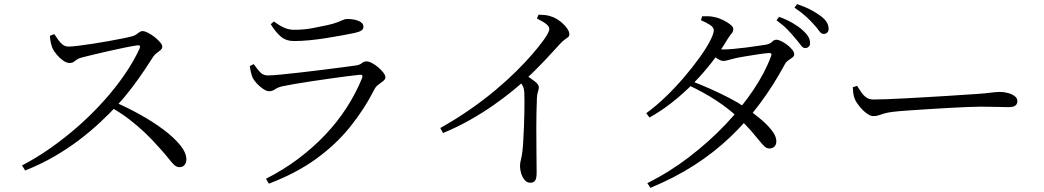

<svg xmlns="http://www.w3.org/2000/svg" viewBox="-20 -835 5010 921"><path d="M219.3 -663.1 240.4 -671.5Q248.7 -659.7 258.2 -645.5Q267.6 -631.3 280.1 -621.4Q292.5 -611.6 308.7 -611.6Q325.4 -611.6 356.1 -615.5Q386.8 -619.4 424.5 -625.1Q462.2 -630.9 499.9 -637.7Q537.6 -644.5 568.7 -650.7Q599.7 -656.9 615.9 -661.5Q626.7 -664.5 634.2 -670.1Q641.8 -675.8 648.8 -680.8Q655.9 -685.9 663.2 -685.9Q674.1 -685.9 690.2 -677.7Q706.3 -669.5 721.8 -657.2Q737.3 -644.9 747.9 -632.5Q758.5 -620.1 758.5 -611.6Q758.5 -601.9 750.4 -594.9Q742.3 -588 732.3 -580.9Q722.2 -573.9 715.4 -563.5Q698 -536 671.5 -496.5Q645 -457 611.7 -413Q578.3 -368.9 539.4 -326.8Q504.6 -289.6 460.1 -247.9Q415.5 -206.2 360.8 -164.4Q306 -122.6 240.9 -84.8Q175.7 -47 100.6 -17.2L85.8 -41.5Q156.8 -78.5 225.7 -127.2Q294.7 -176 359.1 -233Q423.5 -290.1 479.1 -352.3Q534.7 -414.5 578.7 -478.6Q622.7 -542.7 650.2 -603.7Q656.6 -620 638.4 -617.6Q612 -613.6 575 -606Q537.9 -598.3 499.4 -589.6Q460.9 -580.8 427.3 -572.8Q393.7 -564.8 373.3 -559.4Q357.9 -555.7 349 -549.4Q340.2 -543.1 333 -537.9Q325.9 -532.8 313.8 -532.8Q299.7 -532.8 282.8 -544.6Q265.9 -556.4 252.4 -572.8Q238.8 -589.2 232.8 -601.5Q228.6 -611 224.5 -626.7Q220.5 -642.4 219.3 -663.1ZM507.3 -323.3 526.8 -346.8Q589.9 -319.8 651.4 -285.6Q713 -251.5 763.4 -213.8Q813.8 -176.1 843.9 -139.3Q874 -102.6 874 -69.5Q874 -55.2 865.8 -44.2Q857.5 -33.2 840.5 -33.2Q827 -33.2 815.6 -43.9Q804.2 -54.5 788.5 -74.8Q772.8 -95.1 745.8 -124.6Q710.6 -164.7 674.4 -199.1Q638.1 -233.5 597.7 -264.3Q557.2 -295.2 507.3 -323.3Z M1178.2 -518.1 1197.3 -527.3Q1213.6 -503.7 1228.1 -488.4Q1242.5 -473.1 1264.3 -473.1Q1281.5 -473.1 1323 -476.9Q1364.5 -480.7 1417 -486.9Q1469.5 -493.1 1522.9 -499.5Q1576.3 -505.9 1619.8 -511.9Q1663.2 -517.9 1684.1 -520.5Q1705.6 -523.4 1715.4 -531.9Q1725.2 -540.5 1737.8 -540.5Q1749.5 -540.5 1764.9 -532.3Q1780.4 -524.1 1794.8 -511.8Q1809.2 -499.4 1818.9 -486.6Q1828.6 -473.7 1828.6 -464.4Q1828.6 -455 1818.6 -446.7Q1808.7 -438.4 1796.6 -430Q1784.5 -421.7 1777.6 -409.3Q1727.9 -311.5 1659.1 -226Q1590.3 -140.6 1495.1 -72Q1399.9 -3.4 1269.7 46L1255.8 22.5Q1339.3 -19.8 1410.3 -73.1Q1481.3 -126.4 1539.8 -188.1Q1598.2 -249.7 1642.6 -318.4Q1687 -387 1716.7 -460Q1724 -478.5 1704.9 -476.2Q1680.2 -473.8 1642.4 -468.9Q1604.5 -464 1560.2 -457.7Q1515.9 -451.4 1472.6 -444.9Q1429.3 -438.3 1393.3 -432.2Q1357.4 -426.1 1337 -421.6Q1314.2 -417 1300.4 -407.2Q1286.5 -397.4 1270.3 -397.4Q1258.7 -397.4 1242.1 -408.6Q1225.5 -419.8 1211.6 -434.9Q1197.6 -450.1 1191.9 -462.3Q1186.9 -475.2 1183.5 -489.1Q1180.1 -503 1178.2 -518.1ZM1678.9 -676.4Q1651.1 -670.7 1615.8 -664.3Q1580.5 -657.9 1541.2 -651.7Q1501.9 -645.5 1463.1 -641.8Q1424.3 -638.1 1390.7 -638.1Q1352.9 -638.1 1328.2 -658.5Q1303.5 -678.9 1278.7 -718.8L1293.8 -732.1Q1322.7 -710.8 1344.4 -701.5Q1366.1 -692.1 1390.3 -692.1Q1437.1 -692.1 1476.1 -699.4Q1515.1 -706.7 1552.5 -714.9Q1582.6 -721.9 1599 -728.3Q1615.4 -734.7 1625.4 -739.3Q1635.3 -744 1645.9 -744Q1678.2 -744 1700.8 -734.3Q1723.3 -724.6 1723.3 -706Q1723.3 -695.3 1713.1 -688.4Q1702.9 -681.6 1678.9 -676.4Z M2555.5 -746.3 2563.5 -764.7Q2580.1 -764.3 2596.4 -762.6Q2612.6 -760.8 2628.3 -754.4Q2647.7 -747.8 2666.6 -733.1Q2685.6 -718.4 2698.4 -701.4Q2711.1 -684.4 2711.1 -671.3Q2711.1 -662.2 2705.5 -657.3Q2699.9 -652.3 2689.8 -645.7Q2679.6 -639.1 2665.6 -623.5Q2635.6 -590.3 2592.9 -544.8Q2550.2 -499.4 2493.1 -446Q2472.7 -427 2436 -397.1Q2399.3 -367.2 2349.2 -331.9Q2299.1 -296.5 2237.2 -261.2Q2175.3 -225.8 2105.3 -196.9L2092.1 -221Q2168.1 -263.7 2234 -309.5Q2299.9 -355.3 2355.8 -402Q2411.6 -448.8 2456.2 -492.9Q2500.7 -537 2533.8 -575.4Q2566.9 -613.8 2588.3 -643.7Q2615.1 -681.6 2615.1 -695.3Q2615.1 -707.1 2601.4 -718.7Q2587.7 -730.2 2555.5 -746.3ZM2464.9 -453.3 2495.4 -479.4Q2521.8 -462 2543.3 -446.2Q2564.7 -430.3 2564.7 -416.7Q2564.7 -407.3 2560.6 -395.5Q2556.5 -383.7 2555.5 -365.5Q2552.7 -292.8 2552.6 -221.7Q2552.6 -150.6 2553.4 -94Q2554.2 -37.4 2554.2 -7Q2554.2 20.6 2547 31.1Q2539.7 41.6 2523.9 41.6Q2507.9 41.6 2496.7 28.4Q2485.5 15.3 2479.9 -3.6Q2474.4 -22.5 2474.4 -38.8Q2474.4 -53 2478.7 -68.9Q2483 -84.7 2486 -109.5Q2488.4 -130.1 2490.1 -160.6Q2491.8 -191.1 2493.3 -225.1Q2494.8 -259.1 2495.3 -291.9Q2495.8 -324.6 2495.8 -350.6Q2495.8 -376.6 2495 -389.6Q2494.2 -408.7 2488.3 -421.4Q2482.4 -434.1 2464.9 -453.3Z M3795.3 -650.7Q3779.5 -670.1 3758.6 -692Q3737.6 -713.8 3704.8 -737.8L3717.5 -754.3Q3755.7 -740.2 3783.7 -723.6Q3811.7 -707.1 3830.2 -690.1Q3849.4 -673.1 3857.4 -658.9Q3865.5 -644.7 3865.7 -629.3Q3866.2 -618.1 3859.8 -611.4Q3853.4 -604.8 3842.3 -604.3Q3831.9 -604.1 3821.5 -618.2Q3811.1 -632.3 3795.3 -650.7ZM3882.7 -719.2Q3865.8 -737.8 3845.8 -756.2Q3825.9 -774.6 3791 -798.5L3803.7 -815.3Q3842.8 -802 3869.8 -787.6Q3896.7 -773.2 3916 -758.7Q3936.4 -743.6 3945.5 -728.7Q3954.6 -713.8 3954.8 -698Q3955 -686.1 3948.7 -679.3Q3942.5 -672.5 3931.8 -672.3Q3918.9 -672.1 3909.4 -686.4Q3899.9 -700.6 3882.7 -719.2ZM3298.2 -445.5Q3343.4 -428.4 3389.1 -407.9Q3434.9 -387.5 3477.4 -365.5Q3519.8 -343.6 3553.2 -320.8Q3591.4 -294.9 3625.9 -266.2Q3660.3 -237.5 3681.9 -209.9Q3703.6 -182.4 3704 -158.7Q3704.4 -142.1 3695.5 -132.6Q3686.5 -123 3670.7 -122.8Q3658.6 -122.6 3647.5 -132.5Q3636.5 -142.4 3621.5 -161.4Q3606.5 -180.4 3582.8 -207.6Q3559.1 -234.8 3521.7 -270.2Q3472.1 -316.5 3412.7 -354.9Q3353.4 -393.3 3284.7 -425.3ZM3079.9 -292Q3125.9 -325.3 3172.2 -369.8Q3218.6 -414.3 3260.3 -463.1Q3301.9 -511.9 3334.5 -557.1Q3367 -602.2 3385.5 -637.7Q3404 -673.3 3404 -690.1Q3404 -703.5 3386.2 -715.3Q3368.5 -727.1 3342.3 -737.9L3348 -756.8Q3361.5 -757.1 3376.3 -757Q3391.1 -757 3407.2 -753Q3427.7 -749.1 3448.5 -738.8Q3469.4 -728.6 3483.4 -717.2Q3497.5 -705.8 3497.5 -696.4Q3497.5 -683.3 3488.7 -673.4Q3479.9 -663.6 3468.2 -644.4Q3436.4 -590.6 3395.5 -537.7Q3354.6 -484.8 3306.5 -435.8Q3258.4 -386.8 3205.3 -344.8Q3152.2 -302.7 3095.6 -271.3ZM3085.2 43.4Q3191.8 -9.6 3286.5 -82.4Q3381.3 -155.1 3459.4 -237.2Q3537.5 -319.3 3594 -403.7Q3650.4 -488 3678.4 -565.1Q3685.6 -582.1 3667.8 -580.5Q3650.7 -579.7 3618.6 -574.8Q3586.5 -569.9 3554.4 -564.6Q3522.4 -559.3 3504.6 -555.1Q3488.6 -551.5 3474.3 -547.1Q3459.9 -542.7 3449.2 -542.7Q3437.8 -542.7 3420.9 -553.8Q3404.1 -565 3386.8 -579.3L3402.1 -603.1Q3417.5 -600.3 3428.7 -599Q3439.9 -597.7 3449.3 -597.7Q3467.2 -597.7 3497.3 -600.3Q3527.5 -602.9 3559.7 -607.1Q3592 -611.4 3617.8 -615.2Q3643.6 -619 3653.6 -620.6Q3674.7 -624.7 3683.6 -634.5Q3692.4 -644.4 3705.1 -644.4Q3713.9 -644.4 3728.3 -637.2Q3742.7 -630.1 3756.7 -619.3Q3770.6 -608.5 3780.2 -596.7Q3789.8 -584.9 3789.8 -574.8Q3789.8 -565.5 3780.6 -558.9Q3771.3 -552.2 3760.5 -544.6Q3749.7 -537 3743.4 -524.2Q3690.7 -426.4 3626.4 -339.8Q3562.1 -253.1 3483.5 -178.2Q3404.9 -103.3 3309.9 -42.3Q3214.8 18.8 3099.7 66.1Z M4091.2 -423.1Q4101.9 -406.1 4112.4 -391.1Q4122.8 -376.1 4136.6 -366.9Q4150.3 -357.7 4170.6 -357.7Q4193.3 -357.7 4234.2 -359.2Q4275.1 -360.7 4325.8 -363.5Q4376.6 -366.3 4429.4 -369.3Q4482.2 -372.3 4529.7 -375.3Q4577.3 -378.3 4611 -380.8Q4644.6 -383.3 4656.1 -383.5Q4706.1 -386.9 4732 -390.4Q4757.8 -394 4776.6 -394Q4796 -394 4815.5 -388.7Q4834.9 -383.4 4847.5 -373.7Q4860.2 -363.9 4860.2 -349.8Q4860.2 -336.4 4850.9 -328.8Q4841.7 -321.1 4816.2 -321.1Q4789.9 -321.1 4760.6 -322.2Q4731.2 -323.3 4685.3 -323.3Q4666.6 -323.3 4625.6 -321.8Q4584.5 -320.3 4532.4 -317.4Q4480.2 -314.5 4427.9 -311.1Q4375.5 -307.7 4332.1 -304.7Q4288.7 -301.7 4266.5 -298.9Q4238.3 -295.7 4222.2 -290.8Q4206 -285.8 4194.6 -281.9Q4183.3 -278 4168.6 -278Q4155.1 -278 4136.6 -291.7Q4118.2 -305.5 4102.6 -324.9Q4087 -344.2 4080 -361.1Q4074.5 -375.4 4073 -388.7Q4071.4 -402.1 4070.7 -416.5Z"/></svg>

Font: Noto Serif KR
Style: Regular
Weight: 200
Designer: Ryoko NISHIZUKA 西塚涼子 (kana & ideographs); Frank Grießhammer (Latin, Greek & Cyrillic); Wenlong ZHANG 张文龙 (bopomofo); San
Foundry: Adobe
Version: Version 2.001;hotconv 1.1.0;makeotfexe 2.6.0